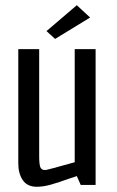

<svg xmlns="http://www.w3.org/2000/svg" viewBox="-20 -708 446 735"><path d="M191 -559 158 -589 274 -688 325 -641ZM50 -83V-520H130V-109Q130 -81 134 -69Q138 -57 153 -57Q160 -57 266 -87V-520H346V0H289L274 -34Q258 -28 250 -26Q203 -9 174 -1Q145 7 121 7Q85 7 67.5 -18Q50 -43 50 -83Z"/></svg>

Font: Homenaje
Style: Regular
Weight: 400
Designer: Constanza Artigas Preller, Agustina Mingote
Foundry: Constanza Artigas Preller, Agustina Mingote
Version: Version 1.100